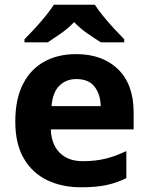

<svg xmlns="http://www.w3.org/2000/svg" viewBox="-20 -786 631 816"><path d="M303 -556Q416 -556 482 -491.5Q548 -427 548 -308V-236H196Q198 -173 233.5 -137Q269 -101 332 -101Q385 -101 428 -111.5Q471 -122 517 -144V-29Q477 -9 432.5 0.5Q388 10 325 10Q243 10 180 -20.5Q117 -51 81 -113Q45 -175 45 -269Q45 -365 77.5 -428.5Q110 -492 168 -524Q226 -556 303 -556ZM304 -450Q261 -450 232.5 -422Q204 -394 199 -335H408Q407 -385 382 -417.5Q357 -450 304 -450ZM383 -766Q397 -744 419.5 -716.5Q442 -689 466 -663Q490 -637 508 -619V-606H409Q383 -622 352 -643.5Q321 -665 295 -692Q269 -665 239 -644Q209 -623 183 -606H84V-619Q103 -638 126.5 -663.5Q150 -689 172.5 -716.5Q195 -744 209 -766Z"/></svg>

Font: Noto Sans Telugu
Style: Bold
Weight: 700
Designer: Jelle Bosma - Monotype Design Team
Foundry: Monotype Imaging Inc.
Version: Version 2.005; ttfautohint (v1.8.4.7-5d5b)